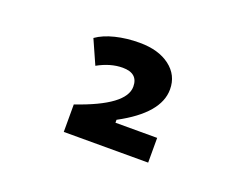

<svg xmlns="http://www.w3.org/2000/svg" viewBox="-61 -819 709 545"><g transform="rotate(20 293.0 -547.0)"><path d="M165.5 -391.6V-474.6Q307.1 -522.9 307.1 -579.6Q307.1 -620.1 260.7 -620.1Q224.1 -620.1 185.5 -598.6L153.3 -670.9Q175.3 -686.5 209 -694.8Q242.7 -703.1 281.7 -703.1Q338.9 -703.1 373.3 -677Q407.7 -650.9 407.7 -607.9Q407.7 -535.6 294.4 -475.1V-466.3H420.4V-391.6Z"/></g></svg>

Font: Caskaydia Cove Medium
Style: Regular
Weight: 500
Monospace: yes
Designer: Aaron Bell
Foundry: Saja Typeworks
Version: Version 4.300; ttfautohint (v1.8.3)